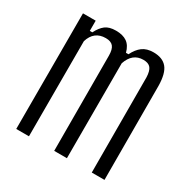

<svg xmlns="http://www.w3.org/2000/svg" viewBox="-141 -735 847 863"><g transform="rotate(30 282.5 -303.5)"><path d="M53 0V-600H119V-547H132Q147 -577 166.5 -592Q186 -607 221 -607Q257 -607 278.5 -592Q300 -577 309 -543H322Q337 -574 359 -590.5Q381 -607 416 -607Q463 -607 486 -579.5Q509 -552 510 -488L511 0H445L444 -493Q443 -526 431.5 -540.5Q420 -555 393 -555Q337 -555 316 -493V0H250L249 -493Q249 -526 237 -540.5Q225 -555 198 -555Q138 -555 119 -494V0Z"/></g></svg>

Font: Big Shoulders Display
Style: Regular
Weight: 400
Designer: Patric King
Foundry: XO Type Co
Version: Version 1.000; ttfautohint (v1.8.2)